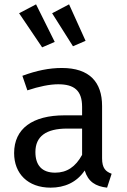

<svg xmlns="http://www.w3.org/2000/svg" viewBox="-20 -852 584 884"><path d="M213 12C277 12 333 -12 370 -67C386 -15 420 6 473 12L494 -52C467 -62 450 -77 450 -123V-364C450 -474 392 -539 265 -539C206 -539 148 -527 83 -503L106 -436C160 -454 209 -464 248 -464C321 -464 358 -436 358 -360V-321H277C130 -321 45 -260 45 -147C45 -53 108 12 213 12ZM143 -152C143 -224 192 -260 289 -260H358V-139C328 -84 288 -57 234 -57C174 -57 143 -90 143 -152ZM174 -634 232 -659 146 -832 68 -791ZM220 -791 316 -639 374 -664 298 -832Z"/></svg>

Font: FiraGO Unicode
Style: Regular
Weight: 400
Designer: bBox Type
Foundry: bBox Type GmbH
Version: Version 1.001;PS 001.001;hotconv 1.0.88;makeotf.lib2.5.64775